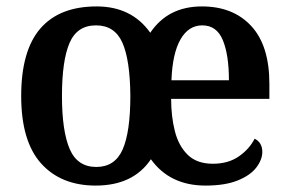

<svg xmlns="http://www.w3.org/2000/svg" viewBox="-20 -568 900 598"><path d="M278 10Q170 10 108 -59Q46 -128 46 -269Q46 -410 105.5 -479Q165 -548 281 -548Q390 -548 448 -466Q503 -548 609 -548Q706 -548 762.5 -487Q819 -426 819 -307V-260H513Q513 -206 524.5 -160Q536 -114 564.5 -86Q593 -58 643 -58Q691 -58 724 -81Q757 -104 773 -136Q784 -131 790.5 -120.5Q797 -110 797 -95Q797 -71 778.5 -46.5Q760 -22 720.5 -6Q681 10 620 10Q509 10 450 -72Q395 10 278 10ZM280 -48Q338 -48 362 -102.5Q386 -157 386 -270Q385 -382 361 -435.5Q337 -489 279 -489Q220 -489 196.5 -434Q173 -379 173 -269Q173 -160 197 -104Q221 -48 280 -48ZM693 -318Q693 -397 674 -443Q655 -489 610 -489Q567 -489 542 -445Q517 -401 514 -318Z"/></svg>

Font: Noto Serif Tamil SemiCondensed SemiBold
Style: Regular
Weight: 600
Width: 4
Designer: Indian Type Foundry, Tom Grace, and the Monotype Design Team
Foundry: Monotype Imaging Inc.
Version: Version 2.004; ttfautohint (v1.8.4.7-5d5b)